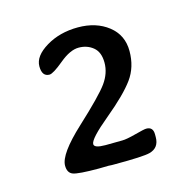

<svg xmlns="http://www.w3.org/2000/svg" viewBox="-68 -780 522 521"><g transform="rotate(-15 193.5 -519.5)"><path d="M151.4 -395.5Q151.4 -384.3 182.6 -384.3Q184.1 -384.3 185.1 -384.3Q218.8 -384.8 230.5 -384.8Q242.2 -384.8 268.6 -391.8Q294.9 -398.9 301.3 -398.9Q320.3 -398.9 320.3 -377.9V-370.1Q320.3 -339.8 292.5 -332.5Q273.9 -327.6 194.8 -327.6H185.5L176.3 -328.1L148.9 -327.6Q91.8 -327.6 77.1 -333Q62.5 -338.4 62.5 -358.9Q62.5 -391.1 131.1 -454.6Q199.7 -518.1 219 -544.9Q238.3 -571.8 238.3 -601.3Q238.3 -630.9 221.4 -644.8Q204.6 -658.7 180.7 -658.7Q156.7 -658.7 126.5 -633.5Q96.2 -608.4 85.9 -608.4Q64.9 -608.4 64.9 -637.2Q64.9 -666 103.5 -689.2Q142.1 -712.4 193.1 -712.4Q244.1 -712.4 278.1 -685.8Q312 -659.2 312 -614.3Q312 -569.3 288.3 -536.6Q264.6 -503.9 208 -457Q151.4 -410.2 151.4 -395.5Z"/></g></svg>

Font: Averia Libre Light
Style: Regular
Weight: 300
Version: Version 1.002